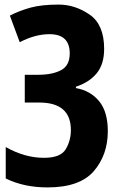

<svg xmlns="http://www.w3.org/2000/svg" viewBox="-20 -577 527 837"><path d="M236 -557Q162 -557 114 -544Q66 -531 23 -509L66 -393Q133 -428 196 -428Q284 -428 284 -344Q284 -291 246 -271Q208 -251 147 -251H88V-130H151Q289 -130 289 -10Q289 36 266.5 73.5Q244 111 172 111Q88 111 5 64V201Q84 240 187 240Q328 240 389 169Q450 98 450 -5Q450 -90 412 -136Q374 -182 311 -193V-199Q369 -218 401.5 -257.5Q434 -297 434 -364Q434 -470 370.5 -513.5Q307 -557 236 -557Z"/></svg>

Font: Noto Sans Display SemiCondensed Extra
Style: Regular
Weight: 800
Width: 4
Designer: Monotype Design Team
Foundry: Monotype Imaging Inc.
Version: Version 1.900